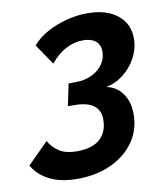

<svg xmlns="http://www.w3.org/2000/svg" viewBox="-128 -644 748 860"><g transform="rotate(-10 245.5 -214.5)"><path d="M155 147Q82 147 31.5 122.5Q-19 98 -47 51L48 -44Q66 -12 96 6.5Q126 25 175 25Q221 25 252 11Q283 -3 299 -30Q315 -57 315 -96Q315 -137 286 -159Q257 -181 196 -181H169L190 -281H220Q263 -281 295.5 -296.5Q328 -312 346 -338Q364 -364 364 -396Q364 -427 343.5 -443.5Q323 -460 287 -460Q245 -460 206.5 -439Q168 -418 138 -380L74 -474Q100 -505 140.5 -527.5Q181 -550 229.5 -563Q278 -576 326 -576Q413 -576 463 -536Q513 -496 513 -429Q513 -384 491.5 -343Q470 -302 433.5 -273Q397 -244 353 -236Q400 -227 426.5 -189Q453 -151 453 -96Q453 -24 414.5 30.5Q376 85 309 116Q242 147 155 147Z"/></g></svg>

Font: Raleway Thin
Style: Bold Italic
Weight: 700
Italic angle: -12°
Version: Version 4.026